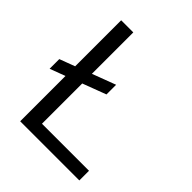

<svg xmlns="http://www.w3.org/2000/svg" viewBox="-195 -821 941 941"><g transform="rotate(45 275.5 -350.0)"><path d="M100 0V-314L20 -284V-351L100 -381V-700H184V-413L306 -459V-392L184 -346V-67H510V0Z"/></g></svg>

Font: Rethink Sans
Style: Regular
Weight: 400
Designer: The Rethink Sans project authors (Hans Thiessen). DM Sans designed by Colophon Foundry.
Foundry: Rethink Communications LLC
Version: Version 1.001